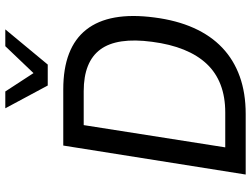

<svg xmlns="http://www.w3.org/2000/svg" viewBox="-134 -836 969 742"><g transform="rotate(-90 351.0 -464.5)"><path d="M48 0 160 -705H377Q538 -705 608 -616Q678 -527 655 -353Q644 -267 614.5 -201Q585 -135 538 -90.5Q491 -46 427 -23Q363 0 282 0ZM153 -79H288Q348 -79 395 -97Q442 -115 475.5 -150.5Q509 -186 530.5 -239Q552 -292 561 -362Q579 -497 531.5 -561.5Q484 -626 370 -626H239ZM392 -765 304 -929H369L440 -820L544 -929H609L473 -765Z"/></g></svg>

Font: Nunito Sans 10pt SemiCondensed Medium
Style: Italic
Weight: 500
Width: 4
Italic angle: -9°
Designer: Vernon Adams
Foundry: Vernon Adams
Version: Version 3.101;gftools[0.9.27]